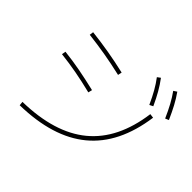

<svg xmlns="http://www.w3.org/2000/svg" viewBox="-180 -1058 1298 1298"><g transform="rotate(45 469.0 -409.0)"><path d="M815.4 -582 845.7 -578.1Q806.2 -292.5 633.1 -149.2Q460 -5.9 148.4 0L145.5 -29.3Q446.8 -35.2 612.8 -172.1Q778.8 -309.1 815.4 -582ZM106.4 -446.3 111.3 -474.6Q187.5 -466.3 260.3 -452.6Q333 -439 421.9 -418L415 -389.6Q330.1 -410.6 257.1 -424.1Q184.1 -437.5 106.4 -446.3ZM146.5 -671.9 150.4 -700.2Q235.8 -690.4 314.2 -677Q392.6 -663.6 479.5 -643.6L473.6 -615.2Q384.8 -635.7 307.1 -648.9Q229.5 -662.1 146.5 -671.9ZM669.9 -790 692.4 -806.6Q721.2 -768.1 744.6 -727.1Q768.1 -686 792 -633.8L766.6 -621.1Q742.2 -674.8 719.5 -714.6Q696.8 -754.4 669.9 -790ZM813.5 -802.7 836.9 -818.4Q864.3 -779.8 886.2 -738.5Q908.2 -697.3 932.6 -642.6L907.2 -631.8Q883.3 -686 861.3 -726.3Q839.4 -766.6 813.5 -802.7Z"/></g></svg>

Font: Pretendard Thin
Style: Regular
Weight: 100
Designer: Base glyphs from Inter by Rasmus Andersson; Hangeul glyphs from Noto Sans CJK(Source Han Sans) by Jang Soo-young and Kan
Foundry: Kil Hyung-jin
Version: Version 1.309